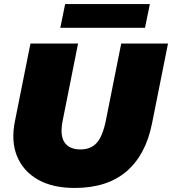

<svg xmlns="http://www.w3.org/2000/svg" viewBox="-20 -916 853 952"><path d="M350 16Q241 16 168 -25.5Q95 -67 64.5 -141.5Q34 -216 54 -315L131 -700H367L291 -319Q276 -245 300 -210Q324 -175 379 -175Q430 -175 459.5 -207.5Q489 -240 505 -319L581 -700H813L734 -305Q703 -148 607 -66Q511 16 350 16ZM279 -778 303 -896H723L699 -778Z"/></svg>

Font: Montserrat Black
Style: Italic
Weight: 900
Italic angle: -11.3°
Designer: Julieta Ulanovsky
Foundry: Julieta Ulanovsky
Version: Version 9.000; ttfautohint (v1.8.4.7-5d5b)